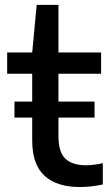

<svg xmlns="http://www.w3.org/2000/svg" viewBox="-20 -760 456 790"><path d="M39.5 -276V-342H112.5V-456.5H9.5V-544H112.5L131 -740H220.5V-544H396V-456.5H220.5V-342H369V-276H220.5V-201Q220.5 -134 249 -107Q277.5 -80 334.5 -80Q363 -80 403 -88.5V-1Q355 9.5 307.5 9.5Q214 9.5 163.2 -36.8Q112.5 -83 112.5 -182.5V-276Z"/></svg>

Font: Encode Sans SemiExpanded SemiExpanded Medium
Style: Regular
Weight: 500
Width: 6
Designer: Multiple Designers
Foundry: Impallari Type
Version: Version 3.000; ttfautohint (v1.8.3) -l 8 -r 50 -G 200 -x 14 